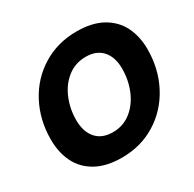

<svg xmlns="http://www.w3.org/2000/svg" viewBox="-171 -959 1168 1157"><g transform="rotate(-30 413.0 -381.0)"><path d="M41 -292Q41 -427 99.5 -538.5Q158 -650 263 -714.5Q368 -779 500 -779Q607 -779 678 -739.5Q749 -700 783.5 -631Q818 -562 818 -473Q818 -337 759.5 -225Q701 -113 596.5 -48Q492 17 360 17Q252 17 180.5 -23Q109 -63 75 -132.5Q41 -202 41 -292ZM627 -448Q627 -528 586.5 -573.5Q546 -619 472 -619Q399 -619 344.5 -576.5Q290 -534 261 -464.5Q232 -395 232 -317Q232 -236 272.5 -189.5Q313 -143 388 -143Q461 -143 515 -186Q569 -229 598 -299Q627 -369 627 -448Z"/></g></svg>

Font: Open Sauce Two Black Italic
Style: Regular
Weight: 900
Italic angle: -10°
Designer: Alfredo Marco Pradil
Foundry: Creative Sauce Fz LLC
Version: Version 1.477